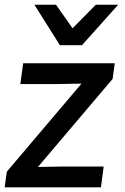

<svg xmlns="http://www.w3.org/2000/svg" viewBox="-38 -800 533 820"><path d="M371.1 -779.8H466.8L312 -606.9H217.8L108.9 -779.8H201.2L272 -679.2ZM-8.8 -66.9 310.1 -442.9 195.8 -440.9H48.8L61 -529.8H452.1L442.9 -462.9L124 -86.9L237.8 -88.9H404.8L393.1 0H-18.1Z"/></svg>

Font: Cooper Hewitt
Style: Medium Italic
Weight: 708
Designer: Village Type and Design LLC
Foundry: Cooper Hewitt Smithsonian Design Museum
Version: 1.000